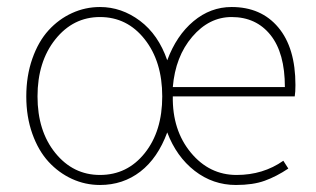

<svg xmlns="http://www.w3.org/2000/svg" viewBox="-20 -510 892 542"><path d="M262.2 12.2Q220.7 12.2 183.3 -4.9Q146 -22 117.2 -53.2Q88.4 -84.5 71.3 -132.3Q54.2 -180.2 54.2 -237.8Q54.2 -295.9 71.3 -344.5Q88.4 -393.1 117.2 -424.6Q146 -456.1 183.3 -473.1Q220.7 -490.2 262.2 -490.2Q323.2 -490.2 375.2 -451.2Q427.2 -412.1 452.1 -339.8Q478 -409.7 526.1 -450Q574.2 -490.2 633.8 -490.2Q717.3 -490.2 765.6 -432.6Q814 -375 814 -270Q814 -250 812 -237.8H467.8Q466.3 -142.6 518.6 -79.3Q570.8 -16.1 647.9 -16.1Q722.7 -16.1 779.8 -56.2L793.9 -34.2Q760.3 -11.7 727.3 0.2Q694.3 12.2 646 12.2Q581.1 12.2 529.5 -27.8Q478 -67.9 452.1 -136.2Q425.3 -63.5 376.2 -25.6Q327.1 12.2 262.2 12.2ZM262.2 -16.1Q339.4 -16.1 388.7 -77.9Q438 -139.6 438 -237.8Q438 -336.4 388.4 -399.2Q338.9 -461.9 262.2 -461.9Q186.5 -461.9 136.2 -398.9Q85.9 -335.9 85.9 -237.8Q85.9 -140.1 136.2 -78.1Q186.5 -16.1 262.2 -16.1ZM467.8 -264.2H784.2Q784.2 -360.4 743.7 -411.1Q703.1 -461.9 633.8 -461.9Q570.3 -461.9 522.7 -406.2Q475.1 -350.6 467.8 -264.2Z"/></svg>

Font: Source Sans 3 ExtraLight
Style: Regular
Weight: 200
Designer: Paul D. Hunt
Foundry: Adobe
Version: Version 3.052;hotconv 1.1.0;makeotfexe 2.6.0